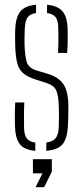

<svg xmlns="http://www.w3.org/2000/svg" viewBox="-20 -625 346 802"><path d="M42.5 -98Q42 -122 42 -143.8Q42 -165.5 43.5 -197H81.5Q80 -167 80.2 -140.8Q80.5 -114.5 80.5 -95Q80.5 -63 91 -48Q101.5 -33 127.5 -29.5V5Q80.5 1 62.2 -23.5Q44 -48 42.5 -98ZM173.5 5V-29.5Q200.5 -33 212.5 -48Q224.5 -63 225.5 -95Q226 -111 226.2 -126Q226.5 -141 226.2 -155Q226 -169 225.5 -182Q224 -228 214.5 -248.2Q205 -268.5 172.5 -279L128.5 -293Q94 -304 76.2 -319.8Q58.5 -335.5 51.8 -362.2Q45 -389 43.5 -433Q43 -456.5 43 -470.8Q43 -485 43.5 -502Q45.5 -552 64.5 -576.5Q83.5 -601 130.5 -605V-570.5Q105.5 -567 95 -552Q84.5 -537 83.5 -504Q83 -490.5 82.5 -471.8Q82 -453 82.5 -438Q84 -394.5 91.2 -367.5Q98.5 -340.5 134.5 -330L178.5 -317Q224.5 -303.5 245 -273Q265.5 -242.5 265.5 -181Q265.5 -156.5 265.2 -139.5Q265 -122.5 263.5 -97Q261 -47.5 241.8 -23.2Q222.5 1 173.5 5ZM222.5 -404Q223.5 -423 223.8 -441.5Q224 -460 223.8 -476.2Q223.5 -492.5 223.5 -505Q223.5 -537 213.2 -552Q203 -567 176.5 -570.5V-605Q222.5 -601 242.2 -576.5Q262 -552 262.5 -500Q262.5 -492.5 262.8 -476Q263 -459.5 262.5 -440Q262 -420.5 260.5 -404ZM128.5 157 157.5 99H117.5V40H196.5V92L164.5 157Z"/></svg>

Font: Big Shoulders Stencil Text Thin
Style: Regular
Weight: 100
Designer: Patric King
Foundry: XO Type Co
Version: Version 2.001